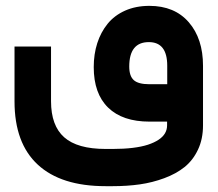

<svg xmlns="http://www.w3.org/2000/svg" viewBox="-20 -413 739 652"><path d="M669.4 -189.5V12.7Q669.4 59.1 652.3 95.2Q635.3 131.3 606.7 154.3Q578.1 177.2 537.8 192.1Q497.6 207 454.8 213.1Q412.1 219.2 363.3 219.2H338.4Q187.5 219.2 108.4 146.2Q29.3 73.2 29.3 -68.8V-235.4V-254.9H48.8H133.8H153.3V-235.4V-69.3Q153.3 13.7 198 53.2Q242.7 92.8 338.4 92.8H363.3Q400.4 92.8 430.7 89.1Q460.9 85.4 482.4 78.4Q503.9 71.3 518.6 61.5Q533.2 51.8 540.3 39.6Q547.4 27.3 547.4 12.7V0H487.8Q396 0 347.2 -47.6Q298.3 -95.2 298.3 -185.1Q298.3 -229 310.3 -266.4Q322.3 -303.7 345.5 -332.3Q368.7 -360.8 405 -377Q441.4 -393.1 487.3 -393.1Q572.8 -393.1 621.1 -337.4Q669.4 -281.7 669.4 -189.5ZM418.9 -187Q418.9 -154.8 434.3 -140.9Q449.7 -127 487.3 -127H547.9V-189.9Q547.9 -270 485.4 -270Q418.9 -270 418.9 -187Z"/></svg>

Font: Shabnam FD
Style: Bold-FD
Weight: 700
Foundry: DejaVu fonts team - Redesigned by Saber Rastikerdar - Based on Vazir font
Version: Version 5.0.1